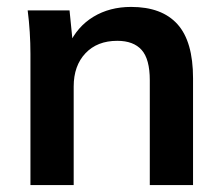

<svg xmlns="http://www.w3.org/2000/svg" viewBox="-20 -535 643 555"><path d="M68 0V-379Q68 -410 66 -442Q64 -474 60 -505H181L191 -405H179Q203 -458 250 -486.5Q297 -515 359 -515Q448 -515 493 -465Q538 -415 538 -309V0H413V-303Q413 -364 389.5 -390.5Q366 -417 319 -417Q261 -417 227 -381Q193 -345 193 -285V0Z"/></svg>

Font: Mulish ExtraLight
Style: Regular
Weight: 200
Designer: Vernon Adams
Foundry: Vernon Adams
Version: Version 3.603